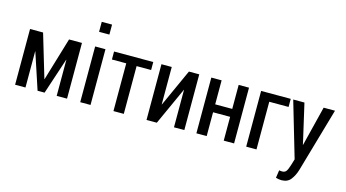

<svg xmlns="http://www.w3.org/2000/svg" viewBox="-100 -1153 3164 1758"><g transform="rotate(15 1482.0 -274.5)"><path d="M306.6 -119.1H308.1L430.7 -528.3H553.2V0H455.1V-342.3H453.6L340.3 0H273.9L160.6 -343.3H159.2V0H61V-528.3H184.6Z M775.9 0H678.2V-528.3H775.9ZM775.9 -667H678.2V-761.7H775.9Z M1229 -452.6H1091.3V0H993.2V-452.6H857.4V-528.3H1229Z M1566.9 -528.3H1665V0H1566.9V-354L1565.4 -354.5L1404.3 0H1306.6V-528.3H1404.3V-173.8L1405.8 -173.3Z M2136.7 0H2038.6V-225.6H1877V0H1779.3V-528.3H1877V-300.8H2038.6V-528.3H2136.7Z M2532.2 -451.7H2349.1V0H2251.5V-528.3H2532.2Z M2741.7 -182.1 2748.5 -150.4H2750L2844.2 -528.3H2951.7L2775.9 82Q2759.3 136.2 2729.2 174.8Q2699.2 213.4 2640.6 213.4Q2627.9 213.4 2615.5 210.9Q2603 208.5 2588.4 204.6L2599.1 131.3Q2604.5 132.3 2613 133.3Q2621.6 134.3 2626.5 134.3Q2654.3 134.3 2667 116Q2679.7 97.7 2693.8 51.3L2710 -2.4L2555.7 -528.3H2662.1Z"/></g></svg>

Font: Franco
Style: Regular
Weight: 400
Designer: Google
Version: Version 1.200311; 2013